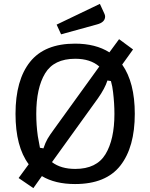

<svg xmlns="http://www.w3.org/2000/svg" viewBox="-20 -937 775 990"><path d="M522 -852Q522 -822 480 -811L295 -760L272 -810L495 -917L518 -867Q522 -859 522 -852ZM128 -90Q60 -181 60 -350Q60 -524 135 -618Q210 -712 367 -712Q473 -712 544 -667L594 -735L666 -682L610 -604Q675 -512 675 -350Q675 -178 600.5 -83Q526 12 367 12Q264 12 196 -29L152 33L76 -19ZM186 -175 204 -172Q214 -202 225 -221Q236 -240 261 -274L492 -594Q446 -634 368 -634Q258 -634 212.5 -558.5Q167 -483 167 -350Q167 -291 175 -235Q177 -224 186 -175ZM570 -350Q570 -403 563 -462Q560 -491 552 -519L534 -522Q521 -481 485 -430L248 -101Q294 -66 368 -66Q478 -66 524 -142Q570 -218 570 -350Z"/></svg>

Font: Voces
Style: Regular
Weight: 400
Designer: Ana Paula Megda, Pablo Ugerman
Foundry: Ana Paula Megda, Pablo Ugerman
Version: Version 1.100